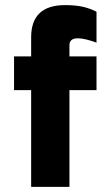

<svg xmlns="http://www.w3.org/2000/svg" viewBox="-20 -732 421 752"><path d="M102 0V-379H35V-511H102V-586Q102 -712 235 -712Q274 -712 303 -705.8Q332 -699.5 358 -686V-565Q338 -572.5 318.8 -577.2Q299.5 -582 285 -582Q252 -582 252 -555V-511H358V-379H252V0Z"/></svg>

Font: Overpass Black
Style: Regular
Weight: 900
Designer: Delve Withrington, Dave Bailey, Thomas Jockin
Foundry: Delve Fonts LLC
Version: Version 4.000; ttfautohint (v1.8.3)